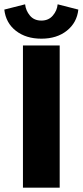

<svg xmlns="http://www.w3.org/2000/svg" viewBox="-65 -871 384 891"><path d="M298.5 -826.5Q292 -766 245.5 -728.8Q199 -691.5 127 -691.5Q55.5 -691.5 8.8 -728Q-38 -764.5 -45 -826.5L51.5 -851Q54.5 -822 73.8 -798.8Q93 -775.5 127 -775.5Q160.5 -775.5 180.2 -798.8Q200 -822 202.5 -851ZM41.5 -660H212V0H41.5Z"/></svg>

Font: League Spartan ExtraBold
Style: Regular
Weight: 800
Foundry: The League of Moveable Type
Version: Version 2.002